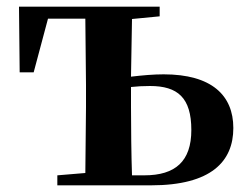

<svg xmlns="http://www.w3.org/2000/svg" viewBox="-20 -556 736 576"><path d="M152 0H433C614 0 680 -72 680 -172C680 -270 615 -333 471 -333C440 -333 407 -330 373 -326L376 -499L459 -507V-536H37L39 -339H81L124 -500H236L238 -301V-235L236 -37L152 -30ZM373 -295C391 -297 410 -298 430 -298C513 -298 554 -263 554 -166C554 -72 506 -30 413 -30H376C374 -87 373 -177 373 -235Z"/></svg>

Font: Noto Serif SC
Style: Bold
Weight: 700
Designer: Ryoko NISHIZUKA 西塚涼子 (kana & ideographs); Frank Grießhammer (Latin, Greek & Cyrillic); Wenlong ZHANG 张文龙 (bopomofo); San
Foundry: Adobe
Version: Version 2.001;hotconv 1.1.0;makeotfexe 2.6.0